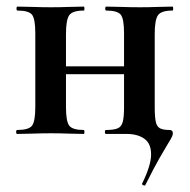

<svg xmlns="http://www.w3.org/2000/svg" viewBox="-20 -406 575 582"><path d="M421 154Q420 158 414.5 155.5Q409 153 411 150Q438 95 438 62Q438 29 417.5 14.5Q397 0 364 0H301Q298 0 298 -6Q298 -12 301 -12Q325.2 -12 336.8 -17Q348.5 -22 352.2 -37Q356 -52 356 -81V-305Q356 -349 346 -361.5Q336 -374 302 -374Q299 -374 299 -380Q299 -386 302 -386Q323 -386 349.4 -385Q375.9 -384 404 -384Q431 -384 457 -385Q483.1 -386 503 -386Q505 -386 505 -380Q505 -374 503 -374Q469 -374 459 -360Q449 -346 449 -303V-81Q449 -52 452.2 -37Q455.3 -22 465.2 -17Q475 -12 494 -12Q504 -12 504 -2Q504 3 500.5 10Q497 17 488 31.5Q479 46 462.5 75Q446 104 421 154ZM32 0Q29 0 29 -6Q29 -12 32 -12Q67 -12 77 -25Q87 -38 87 -81V-305Q87 -349 77 -361.5Q67 -374 33 -374Q30 -374 30 -380Q30 -386 33 -386Q54 -386 80.4 -385Q106.9 -384 135 -384Q162 -384 188 -385Q214.1 -386 234 -386Q236 -386 236 -380Q236 -374 234 -374Q200 -374 190 -360Q180 -346 180 -303V-81Q180 -38 190 -25Q200 -12 234 -12Q236 -12 236 -6Q236 0 234 0Q213 0 187.5 -1Q162 -2 135 -2Q106.7 -2 80.1 -1Q53.5 0 32 0ZM132 -181V-205H401V-181Z"/></svg>

Font: Cormorant Infant Light
Style: Regular
Weight: 300
Designer: Christian Thalmann (Catharsis Fonts)
Foundry: Catharsis Fonts
Version: Version 4.001